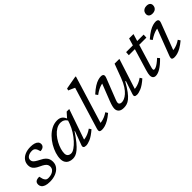

<svg xmlns="http://www.w3.org/2000/svg" viewBox="113 -1630 2536 2536"><g transform="rotate(-45 1381.0 -362.0)"><path d="M97 -138.5Q103 -108.5 109 -90.5Q115 -72.5 125 -60.5Q135 -48 146 -44Q157 -40 173 -40Q206 -40 234 -50.2Q262 -60.5 278.8 -80.5Q295.5 -100.5 295.5 -129.5Q295.5 -148.5 287.8 -164.2Q280 -180 259.2 -195.5Q238.5 -211 199 -228.5Q159.5 -246.5 137.5 -265Q115.5 -283.5 106.8 -304.2Q98 -325 98 -349Q98 -394.5 122.2 -428.5Q146.5 -462.5 190.5 -481.5Q234.5 -500.5 294 -500.5Q334.5 -500.5 363 -491.5Q391.5 -482.5 406.8 -465.8Q422 -449 422 -424Q422 -407 413 -393.8Q404 -380.5 387.5 -372.8Q371 -365 347.5 -365Q341 -389.5 334.2 -404.5Q327.5 -419.5 318 -430.5Q308 -441 296.5 -445Q285 -449 269 -449Q226 -449 197 -430.2Q168 -411.5 168 -380Q168 -364.5 175 -351Q182 -337.5 203 -322.5Q224 -307.5 265 -286.5Q307 -266.5 328.8 -244.5Q350.5 -222.5 358.5 -199Q366.5 -175.5 366.5 -149.5Q366.5 -101 338 -65Q309.5 -29 260.8 -9.5Q212 10 151 10Q101.5 10 71.2 -1.5Q41 -13 27 -32.5Q13 -52 13 -75Q13 -94.5 20.5 -108.8Q28 -123 46.5 -130.8Q65 -138.5 97 -138.5Z M786 -40 857.5 -232.5H851.5Q801 -157 761.8 -109.5Q722.5 -62 691 -36Q659.5 -10 633 -0.2Q606.5 9.5 581.5 9.5Q545 9.5 517.2 -3.8Q489.5 -17 474 -43Q458.5 -69 458.5 -107.5Q458.5 -153.5 475.2 -206.5Q492 -259.5 522.2 -311Q552.5 -362.5 593.8 -405Q635 -447.5 684.8 -473Q734.5 -498.5 789.5 -498.5Q836 -498.5 864 -475.2Q892 -452 904.5 -409L898.5 -379Q881.5 -414.5 856.2 -429.8Q831 -445 800.5 -445Q758.5 -445 720.5 -422.8Q682.5 -400.5 651 -363.8Q619.5 -327 596.2 -283.8Q573 -240.5 560.5 -198Q548 -155.5 548 -122Q548 -89.5 566.5 -73.2Q585 -57 615.5 -57Q641.5 -57 677.8 -81.8Q714 -106.5 751.8 -147.8Q789.5 -189 822.2 -240.5Q855 -292 874.5 -346L901 -422.5L961.5 -490.5H1009.5L852.5 -37.5L833.5 -66.5Q855.5 -64 883 -68.8Q910.5 -73.5 942.8 -87.2Q975 -101 1009 -124.5L1028.5 -93.5Q956 -31 906.8 -10.5Q857.5 10 827.5 10Q797.5 10 787 -2.5Q776.5 -15 786 -40Z M1263 -633.5Q1254 -638.5 1238.2 -645.5Q1222.5 -652.5 1205.2 -660Q1188 -667.5 1173.5 -673L1180.5 -702L1357.5 -734H1376.5L1164 -42L1149.5 -69Q1171 -67 1197.8 -72Q1224.5 -77 1254.5 -89.5Q1284.5 -102 1316 -123.5L1336 -91Q1288.5 -51 1249.8 -29Q1211 -7 1180.5 1.5Q1150 10 1126 10Q1092.5 10 1083.2 -3Q1074 -16 1087 -58Z M1738.5 -38 1800.5 -224H1790Q1747 -147.5 1711.8 -101Q1676.5 -54.5 1646.5 -30.5Q1616.5 -6.5 1588.8 1.8Q1561 10 1533 10Q1481 10 1457.2 -12.8Q1433.5 -35.5 1433.5 -70.5Q1433.5 -88.5 1439.8 -115.2Q1446 -142 1465 -191L1566.5 -450L1581 -421.5Q1560 -423 1533 -415.5Q1506 -408 1475.2 -392.2Q1444.5 -376.5 1410.5 -351L1387.5 -383.5Q1441 -432 1482 -457.2Q1523 -482.5 1554.2 -491.5Q1585.5 -500.5 1608.5 -500.5Q1638.5 -500.5 1649 -484.8Q1659.5 -469 1644.5 -431.5L1533 -147Q1526.5 -131 1522.8 -117.8Q1519 -104.5 1519 -95Q1519 -78.5 1531.5 -70Q1544 -61.5 1565 -61.5Q1585 -61.5 1611.8 -72.5Q1638.5 -83.5 1668.5 -109.8Q1698.5 -136 1728 -181Q1757.5 -226 1783 -294L1856.5 -490.5H1946L1800.5 -38.5L1784 -66.5Q1805.5 -64 1833.2 -69Q1861 -74 1893 -87.5Q1925 -101 1959 -124.5L1978.5 -93.5Q1906.5 -30.5 1857 -10.2Q1807.5 10 1778 10Q1749 10 1739.5 -1.8Q1730 -13.5 1738.5 -38Z M2068.5 -436.5 2072 -490.5H2399L2397 -436.5ZM2173 -140.5Q2169 -127.5 2166.2 -116.8Q2163.5 -106 2161.8 -97.8Q2160 -89.5 2160 -84.5Q2160 -73 2164 -69Q2168 -65 2176.5 -65Q2188 -65 2205.8 -72.5Q2223.5 -80 2248.8 -98.2Q2274 -116.5 2307.5 -147.5L2333 -117.5Q2300.5 -84 2271.5 -59.8Q2242.5 -35.5 2217 -20.2Q2191.5 -5 2169.8 2.2Q2148 9.5 2129.5 9.5Q2104 9.5 2089.2 -5.8Q2074.5 -21 2074.5 -53Q2074.5 -67 2078.5 -87.5Q2082.5 -108 2092.5 -141L2228 -590.5H2309.5Z M2443.5 -58 2592.5 -447.5 2610.5 -421.5Q2589.5 -422.5 2562.5 -416.5Q2535.5 -410.5 2503.2 -395.5Q2471 -380.5 2433.5 -355L2411 -387Q2466 -435.5 2507.2 -459.8Q2548.5 -484 2579 -492.2Q2609.5 -500.5 2631 -500.5Q2662 -500.5 2672.8 -485.2Q2683.5 -470 2669 -432.5L2520 -41L2503.5 -69Q2525.5 -67 2552 -72Q2578.5 -77 2608.5 -89.5Q2638.5 -102 2670 -123.5L2690.5 -91Q2642.5 -51 2604 -29Q2565.5 -7 2534.8 1.5Q2504 10 2480 10Q2446 10 2436.8 -3.5Q2427.5 -17 2443.5 -58ZM2612 -658.5Q2612 -680 2621.8 -696.8Q2631.5 -713.5 2649.8 -723.2Q2668 -733 2694 -733Q2727.5 -733 2744.8 -717.8Q2762 -702.5 2762 -678Q2762 -656 2752.5 -639.2Q2743 -622.5 2724.8 -612.8Q2706.5 -603 2680.5 -603Q2646.5 -603 2629.2 -618.2Q2612 -633.5 2612 -658.5Z"/></g></svg>

Font: Newsreader 9pt
Style: Italic
Weight: 400
Italic angle: -17°
Designer: Hugues Gentile
Foundry: Production Type
Version: Version 1.003